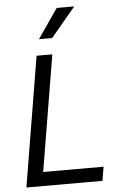

<svg xmlns="http://www.w3.org/2000/svg" viewBox="-63 -1027 685 1071"><g transform="rotate(-5 279.0 -491.5)"><path d="M256.4 -818.2 394.2 -983H296.2L182.5 -818.2ZM466.6 0 479.4 -78.1H141.3L249.3 -727.3H161.2L40.5 0Z"/></g></svg>

Font: Riot Sans 2.0
Style: Italic
Weight: 400
Italic angle: -9.39999°
Designer: Rasmus Andersson
Foundry: rsms
Version: Version 3.006;hotconv 1.0.109;makeotfexe 2.5.65596